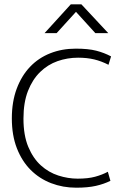

<svg xmlns="http://www.w3.org/2000/svg" viewBox="-20 -864 569 892"><path d="M341 -34Q389 -34 422 -43Q455 -52 481 -66L493 -24Q463 -9 425.5 -0.5Q388 8 334 8Q272 8 217.5 -13Q163 -34 122.5 -74.5Q82 -115 58.5 -175Q35 -235 35 -314Q35 -391 57.5 -451.5Q80 -512 119.5 -553.5Q159 -595 213.5 -616.5Q268 -638 332 -638Q390 -638 427 -628.5Q464 -619 496 -602L484 -563Q451 -580 417.5 -588Q384 -596 343 -596Q293 -596 247.5 -580Q202 -564 166.5 -529.5Q131 -495 110 -441.5Q89 -388 89 -313Q89 -235 111.5 -181.5Q134 -128 170 -95.5Q206 -63 251 -48.5Q296 -34 341 -34ZM309 -844H358L483 -710H423L333 -809L243 -710H187Z"/></svg>

Font: Mukta Malar ExtraLight
Style: Regular
Weight: 275
Designer: Aadarsh Rajan, Girish Dalvi, Yashodeep Gholap
Foundry: Ek Type
Version: Version 2.538;PS 1.000;hotconv 16.6.51;makeotf.lib2.5.65220;